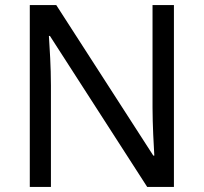

<svg xmlns="http://www.w3.org/2000/svg" viewBox="-20 -734 800 754"><path d="M663 0V-714H579V-311C579 -246 584 -155 586 -123H582L201 -714H97V0H180V-399C180 -472 175 -546 172 -593H176L558 0Z"/></svg>

Font: Noto Sans Runic
Style: Regular
Weight: 400
Designer: Monotype Design Team
Foundry: Monotype Imaging Inc.
Version: Version 2.002